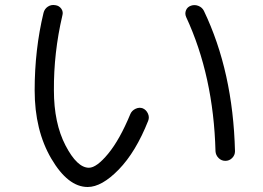

<svg xmlns="http://www.w3.org/2000/svg" viewBox="-20 -707 1040 760"><path d="M833 -108.4Q825.2 -406.2 716.8 -639.6Q710.9 -653.3 716.3 -666.5Q721.7 -679.7 736.3 -684.6Q751 -689.5 765.6 -683.6Q780.3 -677.7 787.1 -664.1Q902.3 -423.8 910.2 -108.4Q910.2 -92.8 898.9 -81.5Q887.7 -70.3 872.1 -70.3Q856.4 -70.3 845.2 -81.5Q834 -92.8 833 -108.4ZM327.1 33.2Q249 33.2 183.1 -79.1Q117.2 -191.4 117.2 -349.6Q117.2 -510.7 152.3 -656.2Q156.2 -671.9 169.4 -680.7Q182.6 -689.5 199.2 -686.5Q213.9 -684.6 222.7 -672.4Q231.4 -660.2 226.6 -644.5Q192.4 -498 193.4 -349.6Q193.4 -219.7 239.3 -131.3Q285.2 -43 332 -43Q362.3 -43 408.2 -98.6Q454.1 -154.3 496.1 -255.9Q502 -269.5 516.6 -276.4Q531.2 -283.2 544.9 -278.3Q558.6 -272.5 565.4 -257.8Q572.3 -243.2 566.4 -228.5Q517.6 -105.5 450.2 -36.1Q382.8 33.2 327.1 33.2Z"/></svg>

Font: Rounded Mgen+ 1mn regular
Style: Regular
Weight: 400
Designer: [Source Han Sans]
Ryoko NISHIZUKA  (kana & ideographs); Paul D. Hunt (Latin, Greek & Cyrillic); Wenlong ZHANG  (bopomofo
Version: Version 1.059.20150602